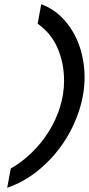

<svg xmlns="http://www.w3.org/2000/svg" viewBox="-20 -759 420 908"><path d="M31 38Q85 7 131 -38Q177 -83 211 -137.5Q245 -192 264 -253Q283 -314 283 -377Q283 -460 252.5 -531Q222 -602 158 -647L175 -739Q227 -720 265.5 -683.5Q304 -647 329.5 -600.5Q355 -554 367.5 -501Q380 -448 380 -395Q380 -313 352.5 -231Q325 -149 276 -78Q227 -7 160 47.5Q93 102 14 129Z"/></svg>

Font: Involve Medium Oblique
Style: Italic
Weight: 500
Italic angle: -10.5°
Designer: Stefan Peev
Foundry: Context Ltd.
Version: Version 1.001